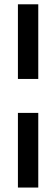

<svg xmlns="http://www.w3.org/2000/svg" viewBox="-20 -801 259 884"><path d="M62.5 -437.5H156.2V-781.2H62.5ZM62.5 62.5H156.2V-281.2H62.5Z"/></svg>

Font: Michroma
Style: Regular
Weight: 400
Version: Version 1.000